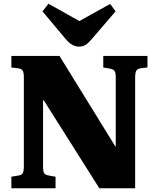

<svg xmlns="http://www.w3.org/2000/svg" viewBox="-20 -1010 848 1030"><path d="M41 0V-62L77 -68Q95 -70 101.5 -80Q108 -90 108 -120V-596Q108 -622 101 -632Q94 -642 74 -644L41 -648V-710H299L599 -224L601 -226V-594Q601 -621 594 -630Q587 -639 568 -642L534 -648V-710H771V-648L736 -644Q717 -641 711 -630.5Q705 -620 705 -591V0H513L214 -473L211 -472V-116Q211 -88 218 -79.5Q225 -71 244 -68L278 -62V0ZM404 -760Q385 -760 368.5 -769Q352 -778 332 -801L208 -949L240 -990L406 -897L571 -989L600 -949L472 -800Q454 -779 439.5 -769.5Q425 -760 404 -760Z"/></svg>

Font: Literata 36pt ExtraBold
Style: Regular
Weight: 800
Designer: Latin by Veronika Burian and Jose Scaglione. Greek by Irene Vlachou. Cyrillic by Vera Evstafieva.
Foundry: TypeTogether
Version: Version 3.002